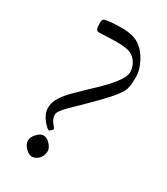

<svg xmlns="http://www.w3.org/2000/svg" viewBox="-170 -736 714 823"><g transform="rotate(30 187.0 -324.5)"><path d="M106.9 -594Q92 -594 92 -626V-636Q92 -650.9 103.5 -653.3Q133.3 -659.9 186.6 -659.9Q240 -659.9 271.1 -639.4Q302.2 -618.9 322.1 -580.1Q342 -541.3 342 -509.9Q342 -478.5 339.4 -462.3Q336.7 -446 329.6 -432.9Q310.3 -396.2 218.3 -306.6Q195.1 -283.9 189.5 -278.3Q183.8 -272.7 172.9 -262.3Q161.9 -252 154.8 -244.6Q147.7 -237.3 138.9 -227.3Q121.1 -207 121.1 -195.2Q121.1 -183.3 125.5 -173.8Q129.9 -164.3 135 -157.8Q140.1 -151.4 144.5 -145.9Q148.9 -140.4 148.9 -138.2Q148.9 -136 142.3 -129.5Q135.7 -123 132.3 -123Q128.9 -123 120.7 -130.4Q112.5 -137.7 103.5 -148.9Q81.1 -177.5 81.1 -205.4Q81.1 -233.4 97.7 -258.8Q114.3 -284.2 137.1 -307Q159.9 -329.8 182.3 -351.2Q204.6 -372.6 220 -387.1Q235.4 -401.6 253.7 -421.1Q272 -440.7 283.2 -455.6Q310.1 -490.2 310.1 -512.7Q310.1 -535.2 299.1 -554.7Q279.5 -589.1 239.5 -594.2Q219.5 -596.9 187 -596.9ZM93.3 -6.3Q76.9 -23.4 76.9 -40.9Q76.9 -58.3 93.3 -75.7Q109.6 -93 125.4 -93Q141.1 -93 157.1 -76.2Q173.1 -59.3 173.1 -44.7Q173.1 -30 168.1 -19Q163.1 -8.1 156 -2Q123.5 26.1 93.3 -6.3Z"/></g></svg>

Font: Fanwood Text
Style: Italic
Weight: 400
Italic angle: -9°
Version: Version 1.101